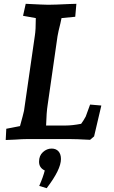

<svg xmlns="http://www.w3.org/2000/svg" viewBox="-20 -730 598 1008"><path d="M13 -54 85 -68Q102 -129 106 -148L163 -543Q168 -573 168 -635L101 -647L115 -710Q213 -705 233 -705Q265 -705 347 -709L381 -710L375 -642L303 -635L297 -607Q286 -564 282 -540L230 -178Q224 -141 222 -71H324Q359 -71 406 -80Q418 -96 430 -118Q452 -177 453 -181L512 -176L474 -14L453 4Q379 0 343 0H127Q99 0 58 3Q44 3 10 5ZM186 246Q207 198 215 165Q185 151 185 119Q185 87 205.5 68.5Q226 50 251 50Q274 50 287 64.5Q300 79 300 105Q300 160 225 258Z"/></svg>

Font: Andada Pro
Style: Bold Italic
Weight: 700
Italic angle: -7°
Designer: Carolina Giovagnoli
Foundry: Huerta Tipografica
Version: Version 3.005; ttfautohint (v1.8.4)